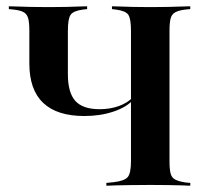

<svg xmlns="http://www.w3.org/2000/svg" viewBox="-20 -591 655 611"><path d="M248.4 -221.8Q161.3 -221.8 117.3 -263.7Q73.4 -305.6 73.4 -388.7V-492.7Q73.4 -518.5 69.8 -532.3Q66.1 -546 55.6 -552Q45.2 -558.1 23.4 -560.5L8.1 -562.1V-571Q20.2 -571 37.5 -570.2Q54.8 -569.4 77 -569Q99.2 -568.5 124.2 -568.5H134.7H145.2Q170.2 -568.5 191.1 -569Q212.1 -569.4 229 -570.2Q246 -571 257.3 -571V-562.1L243.5 -560.5Q213.7 -556.5 204.8 -544Q196 -531.5 196 -492.7V-355.6Q196 -296 219.8 -269.8Q243.5 -243.5 296.8 -243.5Q330.6 -243.5 358.5 -253.6Q386.3 -263.7 404.8 -283.1V-274.2Q383.1 -250 341.1 -235.9Q299.2 -221.8 248.4 -221.8ZM449.2 -2.4Q421.8 -2.4 397.2 -2Q372.6 -1.6 352.4 -1.2Q332.3 -0.8 318.5 0V-8.9L341.9 -11.3Q376.6 -15.3 386.7 -27.8Q396.8 -40.3 396.8 -78.2V-492.7Q396.8 -531.5 388.3 -544Q379.8 -556.5 349.2 -560.5L336.3 -562.1V-571Q347.6 -571 364.5 -570.2Q381.5 -569.4 402.8 -569Q424.2 -568.5 448.4 -568.5H458.9H468.5Q494.4 -568.5 516.1 -569Q537.9 -569.4 555.6 -570.2Q573.4 -571 585.5 -571V-562.1L569.4 -560.5Q549.2 -558.1 537.9 -552Q526.6 -546 523 -532.3Q519.4 -518.5 519.4 -492.7V-78.2Q519.4 -52.4 523 -38.7Q526.6 -25 537.9 -19.4Q549.2 -13.7 569.4 -10.5L585.5 -8.9V0Q573.4 -0.8 555.6 -1.2Q537.9 -1.6 516.1 -2Q494.4 -2.4 468.5 -2.4H458.9Z"/></svg>

Font: Playfair 144pt SemiCondensed
Style: Bold
Weight: 700
Width: 4
Designer: Claus Eggers Sørensen
Foundry: Claus Eggers Sørensen
Version: Version 2.203